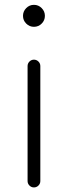

<svg xmlns="http://www.w3.org/2000/svg" viewBox="-20 -559 286 809"><path d="M149.9 -280.8V203.9Q149.9 214.8 142 222.8Q134 230.7 123 230.7Q112.1 230.7 104.1 222.8Q96.2 214.8 96.2 203.9V-280.8Q96.2 -291.7 104.1 -299.7Q112.1 -307.6 123 -307.6Q134 -307.6 142 -299.7Q149.9 -291.7 149.9 -280.8ZM90.5 -459.6Q76.9 -473.1 76.9 -492.2Q76.9 -511.2 90.5 -524.9Q104 -538.6 123 -538.6Q142.1 -538.6 155.6 -524.9Q169.2 -511.2 169.2 -492.2Q169.2 -473.1 155.6 -459.6Q142.1 -446 123 -446Q104 -446 90.5 -459.6Z"/></svg>

Font: Tecnico
Style: Fino
Weight: 400
Version: Version 1.3